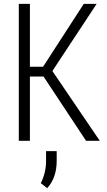

<svg xmlns="http://www.w3.org/2000/svg" viewBox="-20 -731 555 997"><path d="M135.3 -333.5V0H77.6V-710.9H135.3V-384.3H203.6L415 -710.9H481.9L252 -362.3L498 0H426.8L206.1 -333.5ZM219.2 105V53.7H274.4V104Q274.4 191.9 225.1 246.1L191.9 220.2Q219.2 165.5 219.2 105Z"/></svg>

Font: RobotoCondensed-Light
Style: Light
Weight: 300
Designer: Google
Version: Version 1.200311; 2013